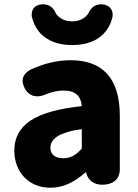

<svg xmlns="http://www.w3.org/2000/svg" viewBox="-20 -865 646 899"><path d="M122 -300C71 -265 47 -219 47 -159C47 -64 111 14 216 14C279 14 332 -15 379 -57H384V-55C392 -19 422 0 459 0C507 0 541 -24 541 -72V-161V-323C541 -501 458 -583 311 -583C244 -583 182 -566 123 -539C86 -519 76 -489 96 -451C117 -412 156 -405 196 -424C225 -435 251 -441 277 -441C335 -441 359 -414 363 -368C252 -356 173 -334 122 -300ZM294 -246C313 -252 336 -257 363 -260V-169C337 -141 313 -124 277 -124C240 -124 216 -140 216 -173C216 -193 225 -211 248 -226C260 -234 275 -240 294 -246ZM172 -706C204 -674 252 -654 318 -654C385 -654 433 -674 464 -706C486 -728 500 -756 507 -787C511 -817 495 -839 465 -844C432 -849 406 -833 394 -802C378 -780 354 -765 318 -765C283 -765 258 -779 242 -801C230 -833 204 -849 170 -844C139 -839 125 -817 129 -786C137 -755 151 -728 172 -706Z"/></svg>

Font: GenSenRounded2 TW H
Style: Regular
Weight: 900
Version: Version 2.100;PS 2.1;hotconv 16.6.51;makeotf.lib2.5.65220 DE